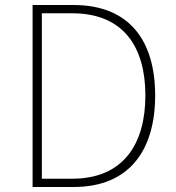

<svg xmlns="http://www.w3.org/2000/svg" viewBox="-20 -746 701 766"><path d="M110 0H274C498 0 599 -149 599 -365C599 -582 498 -726 273 -726H110ZM147 -33V-693H268C474 -693 560 -557 560 -365C560 -174 474 -33 268 -33Z"/></svg>

Font: Harano Aji Gothic KR ExtraLight
Style: Regular
Weight: 250
Foundry: Masamichi Hosoda
Version: HaranoAjiGothicKR-ExtraLight version 20220220;ttx 4.29.1